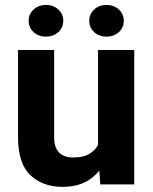

<svg xmlns="http://www.w3.org/2000/svg" viewBox="-20 -725 600 755"><path d="M365.5 -528.3H507.8V0H374.3L365.5 -126.8ZM424.2 -237.3Q424.2 -166.1 402.7 -110.4Q381.2 -54.6 337.3 -22.4Q293.4 9.8 226.3 9.8Q148 9.8 99.5 -36Q50.9 -81.7 50.9 -186.6V-528.3H192.9V-185.6Q192.9 -156.5 202.4 -138.9Q211.9 -121.3 228.9 -113.5Q245.8 -105.7 267.3 -105.7Q311.1 -105.7 336.2 -122.8Q361.2 -139.8 371.8 -169.6Q382.3 -199.3 382.3 -236.3ZM398.8 -581Q369.2 -581 350.1 -598.9Q331 -616.9 331 -643.2Q331 -669.3 350.1 -687.4Q369.2 -705.5 398.8 -705.5Q428.4 -705.5 447.6 -687.4Q466.8 -669.3 466.8 -643.2Q466.8 -616.9 447.6 -598.9Q428.4 -581 398.8 -581ZM160.7 -581Q131.2 -581 111.9 -598.9Q92.7 -616.9 92.7 -643.2Q92.7 -669.3 111.9 -687.4Q131.2 -705.5 160.7 -705.5Q190.3 -705.5 209.6 -687.4Q228.8 -669.3 228.8 -643.2Q228.8 -616.9 209.6 -598.9Q190.3 -581 160.7 -581Z"/></svg>

Font: Heebo
Style: Regular
Weight: 400
Designer: Oded Ezer
Foundry: Ezer Type House
Version: Version 3.100